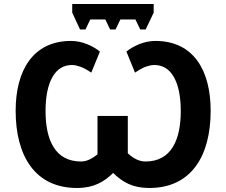

<svg xmlns="http://www.w3.org/2000/svg" viewBox="-20 -927 1127 957"><path d="M705 -122C675 -122 646 -136 617 -163V-349H466V-158C437 -134 410 -122 384 -122C253 -122 207 -232 207 -374C207 -447 219 -504 242 -544C265 -584 298 -603 339 -603C351 -603 364 -600 379 -595C394 -590 413 -580 435 -565L478 -670C444 -697 392 -723 334 -723C144 -723 58 -575 58 -375C58 -152 153 10 364 10C448 10 499 -21 544 -65C591 -19 641 10 724 10C936 10 1030 -153 1030 -375C1030 -576 945 -723 754 -723C697 -723 644 -697 610 -670L653 -565C675 -580 693 -590 708 -595C723 -600 736 -603 749 -603C790 -603 823 -584 846 -544C869 -504 881 -447 881 -374C881 -232 835 -122 705 -122ZM746 -907H340V-864L379 -780H406L430 -830H505L529 -780H556L580 -830H655L679 -780H706L746 -864Z"/></svg>

Font: Passageway
Style: Regular
Weight: 700
Foundry: Ascender Corporation
Version: Version 1.11